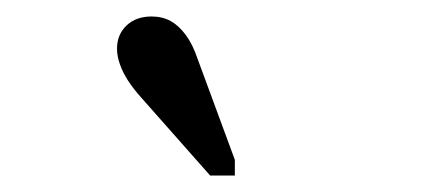

<svg xmlns="http://www.w3.org/2000/svg" viewBox="-20 -780 540 233"><path d="M220 -708 265 -586V-567H235L151 -662Q142 -672 135.5 -682Q129 -692 125.5 -702Q122 -712 122 -721Q122 -738 133.5 -749Q145 -760 164 -760Q177 -760 187 -754.5Q197 -749 205.5 -737.5Q214 -726 220 -708Z"/></svg>

Font: Roboto Serif 28pt
Style: Regular
Weight: 400
Designer: Greg Gazdowicz
Foundry: Commercial Type
Version: Version 1.008